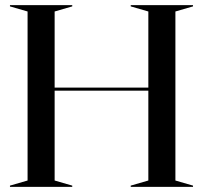

<svg xmlns="http://www.w3.org/2000/svg" viewBox="-20 -732 795 752"><path d="M19 -5 88 -25V-687L19 -707V-712H263V-707L194 -687V-389H561V-687L492 -707V-712H736V-707L667 -687V-25L736 -5V0H492V-5L561 -25V-377H194V-25L263 -5V0H19Z"/></svg>

Font: Nyght Serif
Style: Regular
Weight: 400
Designer: Maksym Kobuzan
Version: Version 0.410;July 4, 2025;FontCreator 15.0.0.2958 64-bit